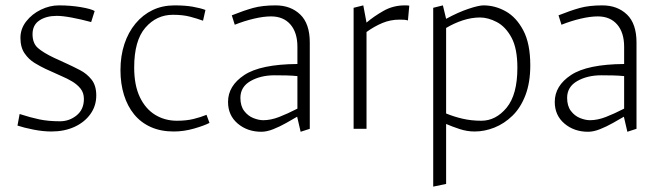

<svg xmlns="http://www.w3.org/2000/svg" viewBox="-20 -479 2463 714"><path d="M171 10Q140 10 104.5 3Q69 -4 45 -12L53 -55Q93 -42 126.5 -35Q160 -28 203 -28Q238 -28 265 -50Q292 -72 292 -111Q292 -134 279.5 -149.5Q267 -165 248.5 -176Q230 -187 211 -195L149 -223Q130 -232 108.5 -245Q87 -258 71.5 -280.5Q56 -303 56 -338Q56 -372 77.5 -399.5Q99 -427 132 -443Q165 -459 199 -459Q242 -459 280.5 -452.5Q319 -446 332 -438L319 -397Q282 -407 247.5 -413.5Q213 -420 191 -420Q152 -420 126.5 -403Q101 -386 101 -352Q101 -318 121 -300.5Q141 -283 181 -264L229 -242Q253 -231 278 -218Q303 -205 320.5 -183Q338 -161 338 -124Q338 -85 316 -54.5Q294 -24 256.5 -7Q219 10 171 10Z M626 10Q578 10 541 -6.5Q504 -23 479 -53.5Q454 -84 441 -126Q428 -168 428 -218Q428 -271 442.5 -315Q457 -359 484 -391.5Q511 -424 547.5 -441.5Q584 -459 629 -459Q669 -459 697 -454Q725 -449 744 -442L735 -402Q713 -410 686.5 -417Q660 -424 623 -424Q562 -424 520.5 -376Q479 -328 479 -228Q479 -162 500 -118Q521 -74 557 -52Q593 -30 638 -30Q673 -30 699.5 -36.5Q726 -43 748 -52L759 -22Q740 -12 702 -1Q664 10 626 10Z M952 11Q900 11 864 -19.5Q828 -50 828 -100Q828 -160 888.5 -200Q949 -240 1086 -241Q1086 -257 1086 -273Q1086 -289 1086 -305Q1086 -358 1060 -388Q1034 -418 988 -418Q960 -418 924 -409.5Q888 -401 853 -387L842 -422Q887 -440 921.5 -449.5Q956 -459 1005 -459Q1061 -459 1096.5 -425Q1132 -391 1132 -321V0L1098 11L1085 -45Q1068 -35 1044 -21.5Q1020 -8 996 1.5Q972 11 952 11ZM959 -32Q987 -32 1018 -44Q1049 -56 1086 -75V-196Q1066 -198 1045 -198.5Q1024 -199 1001 -199Q949 -199 911.5 -177.5Q874 -156 874 -115Q874 -85 888 -66.5Q902 -48 922 -40Q942 -32 959 -32Z M1295 0V-450L1331 -459L1343 -395Q1370 -418 1406 -438.5Q1442 -459 1485 -459Q1489 -459 1492.5 -459Q1496 -459 1502 -458L1497 -403Q1490 -405 1483 -405.5Q1476 -406 1466 -406Q1432 -406 1402 -393.5Q1372 -381 1343 -360V0Z M1591 215V-450L1627 -459L1639 -409Q1683 -433 1721.5 -446Q1760 -459 1778 -459Q1821 -459 1860.5 -437Q1900 -415 1926 -366Q1952 -317 1952 -236Q1952 -172 1934 -125Q1916 -78 1885.5 -48.5Q1855 -19 1818.5 -4.5Q1782 10 1745 10Q1717 10 1689.5 1Q1662 -8 1639 -18V205ZM1770 -30Q1824 -30 1864 -78.5Q1904 -127 1904 -227Q1904 -299 1882 -339.5Q1860 -380 1827.5 -397Q1795 -414 1765 -414Q1734 -414 1701.5 -403.5Q1669 -393 1639 -375V-57Q1668 -45 1700.5 -37.5Q1733 -30 1770 -30Z M2167 11Q2115 11 2079 -19.5Q2043 -50 2043 -100Q2043 -160 2103.5 -200Q2164 -240 2301 -241Q2301 -257 2301 -273Q2301 -289 2301 -305Q2301 -358 2275 -388Q2249 -418 2203 -418Q2175 -418 2139 -409.5Q2103 -401 2068 -387L2057 -422Q2102 -440 2136.5 -449.5Q2171 -459 2220 -459Q2276 -459 2311.5 -425Q2347 -391 2347 -321V0L2313 11L2300 -45Q2283 -35 2259 -21.5Q2235 -8 2211 1.5Q2187 11 2167 11ZM2174 -32Q2202 -32 2233 -44Q2264 -56 2301 -75V-196Q2281 -198 2260 -198.5Q2239 -199 2216 -199Q2164 -199 2126.5 -177.5Q2089 -156 2089 -115Q2089 -85 2103 -66.5Q2117 -48 2137 -40Q2157 -32 2174 -32Z"/></svg>

Font: Ancizar Sans Thin
Style: Regular
Weight: 100
Designer: Cesar Puertas, Viviana Monsalve, Julian Moncada, Julian Prieto, Jose Castro, Mariel Hernandez, Felipe Aragon, Sara Alarc
Version: Version 8.100